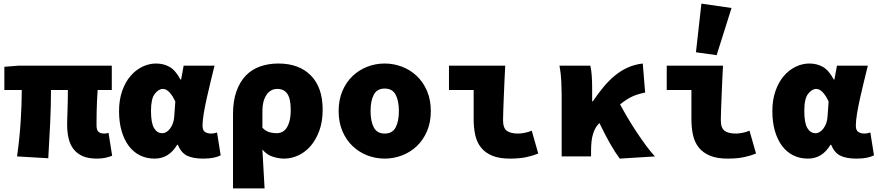

<svg xmlns="http://www.w3.org/2000/svg" viewBox="-20 -862 4840 1058"><path d="M514 12Q467 12 436 -1.5Q405 -15 385.5 -40Q366 -65 358 -99.5Q350 -134 350 -176Q350 -184 350.5 -204.5Q351 -225 352 -251.5Q353 -278 353.5 -308Q354 -338 354 -366H261Q261 -281 256.5 -184Q252 -87 246 10L74 0Q88 -100 94 -194.5Q100 -289 100 -366H4V-494L80 -500H596V-366H518Q516 -337 514.5 -304.5Q513 -272 512.5 -244Q512 -216 512 -195.5Q512 -175 512 -170Q512 -144 523.5 -135Q535 -126 556 -126Q561 -126 566 -127Q571 -128 578 -130L598 -4Q584 2 563 7Q542 12 514 12Z M832 12Q787 12 751 -6Q715 -24 689.5 -58Q664 -92 650 -140.5Q636 -189 636 -250Q636 -311 653 -360Q670 -409 698.5 -442.5Q727 -476 764 -494Q801 -512 840 -512Q882 -512 915 -493Q948 -474 974 -424H978L992 -500H1162Q1152 -459 1140.5 -412Q1129 -365 1119 -320Q1109 -275 1102.5 -235.5Q1096 -196 1096 -170Q1096 -144 1109.5 -135Q1123 -126 1144 -126Q1158 -126 1176 -132L1196 -6Q1181 2 1157 7Q1133 12 1100 12Q1044 12 1011 -4Q978 -20 960 -64H956Q911 12 832 12ZM874 -128Q898 -128 917.5 -154Q937 -180 940 -218L946 -302Q933 -332 915 -352Q897 -372 878 -372Q854 -372 833 -345Q812 -318 812 -252Q812 -184 829 -156Q846 -128 874 -128Z M1264 176V-233Q1264 -306 1283 -359Q1302 -412 1335 -446Q1368 -480 1414 -496Q1460 -512 1514 -512Q1628 -512 1693 -446Q1758 -380 1758 -258Q1758 -193 1740 -143Q1722 -93 1692.5 -58.5Q1663 -24 1624.5 -6Q1586 12 1546 12Q1516 12 1483 1.5Q1450 -9 1426 -38Q1429 16 1432 70.5Q1435 125 1438 176ZM1504 -128Q1520 -128 1534 -134.5Q1548 -141 1558.5 -156Q1569 -171 1575.5 -195.5Q1582 -220 1582 -256Q1582 -318 1563.5 -345Q1545 -372 1508 -372Q1470 -372 1448 -338.5Q1426 -305 1426 -252V-158Q1445 -139 1464.5 -133.5Q1484 -128 1504 -128Z M2100 12Q2050 12 2004.5 -5.5Q1959 -23 1923.5 -56.5Q1888 -90 1867 -139Q1846 -188 1846 -250Q1846 -312 1867 -361Q1888 -410 1923.5 -443.5Q1959 -477 2004.5 -494.5Q2050 -512 2100 -512Q2149 -512 2195 -494.5Q2241 -477 2276.5 -443.5Q2312 -410 2333 -361Q2354 -312 2354 -250Q2354 -188 2333 -139Q2312 -90 2276.5 -56.5Q2241 -23 2195 -5.5Q2149 12 2100 12ZM2100 -126Q2142 -126 2160 -159.5Q2178 -193 2178 -250Q2178 -307 2160 -340.5Q2142 -374 2100 -374Q2058 -374 2040 -340.5Q2022 -307 2022 -250Q2022 -193 2040 -159.5Q2058 -126 2100 -126Z M2790 12Q2731 12 2692.5 -4Q2654 -20 2631 -48.5Q2608 -77 2599 -117Q2590 -157 2590 -206V-366H2454V-500H2764Q2762 -462 2760 -419.5Q2758 -377 2756.5 -336.5Q2755 -296 2753.5 -260Q2752 -224 2752 -200Q2752 -157 2772.5 -141.5Q2793 -126 2836 -126Q2850 -126 2871 -130Q2892 -134 2910 -142L2946 -16Q2920 -5 2882 3.5Q2844 12 2790 12Z M3395 12Q3369 -23 3342 -70.5Q3315 -118 3283 -184L3280 -181Q3260 -161 3248.5 -126Q3237 -91 3237 -31V0H3075V-340Q3075 -370 3073 -414Q3071 -458 3063 -500H3233Q3239 -474 3241 -442Q3243 -410 3243 -374V-304H3247Q3274 -344 3303.5 -380Q3333 -416 3366.5 -444Q3400 -472 3438.5 -489.5Q3477 -507 3522 -512L3535 -352Q3498 -345 3467 -331.5Q3436 -318 3397 -287Q3416 -251 3439.5 -211.5Q3463 -172 3488.5 -133.5Q3514 -95 3539.5 -60.5Q3565 -26 3589 0Z M3990 12Q3931 12 3892.5 -4Q3854 -20 3831 -48.5Q3808 -77 3799 -117Q3790 -157 3790 -206V-366H3654V-500H3964Q3962 -462 3960 -419.5Q3958 -377 3956.5 -336.5Q3955 -296 3953.5 -260Q3952 -224 3952 -200Q3952 -157 3972.5 -141.5Q3993 -126 4036 -126Q4050 -126 4071 -130Q4092 -134 4110 -142L4146 -16Q4120 -5 4082 3.5Q4044 12 3990 12ZM3929 -558 3815 -574 3845 -842 4011 -818Z M4432 12Q4387 12 4351 -6Q4315 -24 4289.5 -58Q4264 -92 4250 -140.5Q4236 -189 4236 -250Q4236 -311 4253 -360Q4270 -409 4298.5 -442.5Q4327 -476 4364 -494Q4401 -512 4440 -512Q4482 -512 4515 -493Q4548 -474 4574 -424H4578L4592 -500H4762Q4752 -459 4740.5 -412Q4729 -365 4719 -320Q4709 -275 4702.5 -235.5Q4696 -196 4696 -170Q4696 -144 4709.5 -135Q4723 -126 4744 -126Q4758 -126 4776 -132L4796 -6Q4781 2 4757 7Q4733 12 4700 12Q4644 12 4611 -4Q4578 -20 4560 -64H4556Q4511 12 4432 12ZM4474 -128Q4498 -128 4517.5 -154Q4537 -180 4540 -218L4546 -302Q4533 -332 4515 -352Q4497 -372 4478 -372Q4454 -372 4433 -345Q4412 -318 4412 -252Q4412 -184 4429 -156Q4446 -128 4474 -128Z"/></svg>

Font: Source Code Pro Black
Style: Regular
Weight: 900
Monospace: yes
Designer: Paul D. Hunt, Teo Tuominen
Foundry: Adobe Systems Incorporated
Version: Version 2.030;PS 1.000;hotconv 16.6.51;makeotf.lib2.5.65220